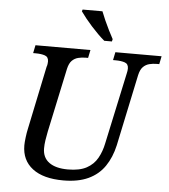

<svg xmlns="http://www.w3.org/2000/svg" viewBox="-61 -986 925 1051"><g transform="rotate(5 401.5 -460.5)"><path d="M326 10Q216 10 156.5 -35.5Q97 -81 97 -163Q97 -179 100.5 -207Q104 -235 108 -252L181 -602Q184 -609 185 -618Q186 -627 186 -631Q186 -656 166 -663Q146 -670 114 -670H101L110 -714H412L403 -670H390Q368 -670 348.5 -665Q329 -660 314.5 -645.5Q300 -631 293 -600L218 -248Q213 -224 209.5 -200.5Q206 -177 206 -156Q206 -105 242.5 -78.5Q279 -52 346 -52Q410 -52 448.5 -73Q487 -94 507.5 -130.5Q528 -167 537 -212L621 -603Q623 -609 624 -618Q625 -627 625 -631Q625 -656 605 -663Q585 -670 553 -670H540L549 -714H803L794 -670H781Q759 -670 739.5 -665Q720 -660 705.5 -645.5Q691 -631 684 -600L601 -207Q586 -140 552.5 -91Q519 -42 463 -16Q407 10 326 10ZM483 -771Q465 -786 446 -805Q427 -824 409 -844Q391 -864 375 -884Q359 -904 347 -921L350 -931H459Q467 -910 479 -883Q491 -856 504 -830Q517 -804 528 -784L525 -771Z"/></g></svg>

Font: ET Text
Style: Italic
Weight: 470
Italic angle: -12°
Designer: Monotype Design Team
Foundry: Monotype Imaging Inc.
Version: Version 2.009